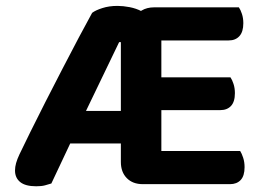

<svg xmlns="http://www.w3.org/2000/svg" viewBox="-20 -632 904 661"><path d="M492.6 -486.9H390.1L259 -214.7L239.9 -176.6L156.8 -0.3Q145.9 3 134.4 6.2Q123 9.3 104.7 9.3Q67.6 9.3 49.7 -5.1Q31.7 -19.6 31.7 -45.1Q31.7 -57.4 35.4 -70.6Q39.1 -83.7 46.7 -100Q60.4 -128.9 83.9 -176.4Q107.4 -223.8 136.2 -280.7Q165.1 -337.5 195 -395.1Q224.9 -452.7 251.6 -503.3Q278.4 -553.9 297.2 -587.8Q309.1 -596.8 332.4 -604.2Q355.6 -611.7 384.5 -611.7Q403.7 -611.7 426.3 -607.4Q448.9 -603 467.4 -593.3Q486 -583.5 492.3 -566.2ZM146.6 -138.2 201.3 -250.1H437.6L456.9 -138.2ZM396.1 -527.2H535.5V-6.7Q526.9 -4.4 509.1 -1.2Q491.3 2 471.7 2Q436.9 2 416.5 -18.8Q396.1 -39.5 396.1 -74.4ZM471.7 -252.9V-365.8H773.4Q779.4 -357.2 784 -342.9Q788.7 -328.6 788.7 -311.4Q788.7 -281.5 775.2 -267.2Q761.8 -252.9 738.5 -252.9ZM471.7 2V-112.2H806.8Q812.4 -103.6 817.2 -88.8Q822 -74.1 822 -56.5Q822 -26.6 808.6 -12.3Q795.1 2 771.9 2ZM438.3 -492.8V-568.4Q449.9 -585.4 468 -596Q486.1 -606.7 510.1 -606.7H802.4Q808.4 -598.1 813 -583.8Q817.7 -569.5 817.7 -552.2Q817.7 -522.4 804.2 -507.6Q790.8 -492.8 767.6 -492.8Z"/></svg>

Font: Baloo Tammudu 2
Style: Regular
Weight: 400
Designer: Maithili Shingre, Omkar Shende and Ek Type
Foundry: Ek Type
Version: Version 1.700